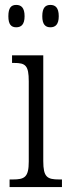

<svg xmlns="http://www.w3.org/2000/svg" viewBox="-20 -761 281 781"><path d="M185 -650C205 -650 219 -661 219 -695C219 -730 205 -741 185 -741C165 -741 152 -730 152 -695C152 -661 165 -650 185 -650ZM46 -650C66 -650 80 -661 80 -695C80 -730 66 -741 46 -741C26 -741 14 -730 14 -695C14 -661 26 -650 46 -650ZM19 0H232V-31H221C172 -31 156 -40 156 -106V-536H29V-505H37C84 -505 97 -495 97 -430V-104C97 -40 80 -31 32 -31H19Z"/></svg>

Font: Noto Serif Georgian ExtraCondensed Light
Style: Regular
Weight: 300
Width: 2
Designer: Monotype Design Team, Akaki Razmadze
Foundry: Google LLC
Version: Version 2.003